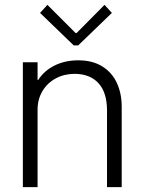

<svg xmlns="http://www.w3.org/2000/svg" viewBox="-20 -771 592 791"><path d="M74.2 -514.6H134.8V-441.4H137.2Q162.1 -480 205.1 -501.2Q248 -522.5 302.7 -522.5Q360.8 -522.5 401.1 -497.6Q441.4 -472.7 461.4 -429.4Q481.4 -386.2 481.4 -331.1V0H420.9V-317.4Q420.4 -390.6 385.5 -428.5Q350.6 -466.3 288.1 -466.8Q244.6 -466.8 209.7 -448Q174.8 -429.2 154.8 -395.5Q134.8 -361.8 134.8 -319.3V0H74.2ZM291.5 -634.8H295.4L410.6 -751L440.9 -717.8L302.2 -584H283.7L145 -717.8L175.3 -751Z"/></svg>

Font: Reddit Sans Chocolate Light
Style: Regular
Weight: 300
Designer: Stephen Hutchings
Foundry: Reddit
Version: Version 1.013